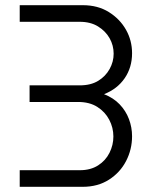

<svg xmlns="http://www.w3.org/2000/svg" viewBox="-20 -720 587 740"><path d="M56 0V-64H288Q329 -64 358 -82.5Q387 -101 402 -131Q417 -161 417 -194Q417 -228 401 -258.5Q385 -289 355 -308Q325 -327 281 -327H94V-391H287Q330 -391 358.5 -408.5Q387 -426 402.5 -454Q418 -482 418 -513Q418 -545 402.5 -572.5Q387 -600 358 -618Q329 -636 287 -636H56V-700H299Q357 -700 399.5 -673.5Q442 -647 465.5 -605.5Q489 -564 489 -515Q489 -460 460.5 -418.5Q432 -377 381 -357Q417 -343 441 -318Q465 -293 477 -261Q489 -229 489 -195Q489 -144 466 -99.5Q443 -55 400 -27.5Q357 0 299 0Z"/></svg>

Font: MuseoModerno Thin Light
Style: Regular
Weight: 300
Version: Version 1.003